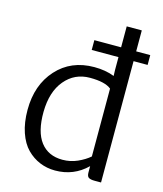

<svg xmlns="http://www.w3.org/2000/svg" viewBox="-120 -901 848 998"><g transform="rotate(15 303.5 -402.0)"><path d="M293 -647V-699.7H437V-812.5H518.1V-699.7H593.8V-647H518.1V5.9H483.4Q461.4 5.9 451.4 -0.5Q441.4 -6.8 441.4 -27.8V-61.5Q370.6 7.8 270.5 7.8Q226.6 7.8 188 -8.1Q149.4 -23.9 118.4 -55.2Q87.4 -86.4 69.3 -139.2Q51.3 -191.9 51.3 -260.3Q51.3 -394.5 128.2 -479.5Q205.1 -564.5 330.1 -564.5Q390.6 -564.5 438 -545.9L437 -579.1V-647ZM293 -56.2Q335.9 -56.2 373.8 -73.2Q411.6 -90.3 437 -112.3V-477.5Q404.3 -504.9 322.3 -504.9Q240.2 -504.9 188 -442.6Q135.7 -380.4 134.3 -271.5Q133.3 -164.6 174.8 -110.4Q216.3 -56.2 293 -56.2Z"/></g></svg>

Font: HaufeMerriweatherSansLt
Style: Regular
Weight: 300
Designer: Eben Sorkin
Foundry: Eben Sorkin
Version: Version 1.56